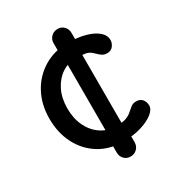

<svg xmlns="http://www.w3.org/2000/svg" viewBox="-171 -819 856 928"><g transform="rotate(-30 257.5 -355.5)"><path d="M338 -51Q338 -29 323.5 -14.5Q309 0 287 0Q266 0 252 -14.5Q238 -29 238 -51V-109L245 -147V-562L238 -607V-661Q238 -682 252.5 -696.5Q267 -711 289 -711Q310 -711 324 -696.5Q338 -682 338 -661V-606L330 -572V-144L338 -108ZM294 -80Q216 -80 158.5 -116Q101 -152 69.5 -214Q38 -276 38 -354Q38 -433 71 -494.5Q104 -556 163 -592Q222 -628 299 -628Q353 -628 394.5 -616.5Q436 -605 460 -584.5Q484 -564 484 -537Q484 -520 472.5 -504.5Q461 -489 438 -489Q426 -489 417 -493.5Q408 -498 400.5 -505Q393 -512 382 -522Q367 -537 346 -540.5Q325 -544 294 -544Q250 -544 215 -520Q180 -496 159 -453.5Q138 -411 138 -354Q138 -297 159 -254Q180 -211 216.5 -186.5Q253 -162 299 -162Q334 -162 354 -168.5Q374 -175 388 -188Q401 -199 412.5 -208.5Q424 -218 443 -218Q465 -218 476.5 -203.5Q488 -189 488 -169Q488 -147 461.5 -126.5Q435 -106 391 -93Q347 -80 294 -80Z"/></g></svg>

Font: Quicksand SemiBold
Style: Regular
Weight: 600
Designer: Andrew Paglinawan
Foundry: Andrew Paglinawan
Version: Version 3.006